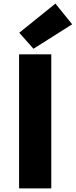

<svg xmlns="http://www.w3.org/2000/svg" viewBox="-20 -1047 421 1067"><path d="M86 0H265V-745H86ZM166 -776 381 -912 288 -1027 87 -865Z"/></svg>

Font: Noto Sans HK Black
Style: Regular
Weight: 900
Designer: Ryoko NISHIZUKA 西塚涼子 (kana, bopomofo & ideographs); Paul D. Hunt (Latin, Greek & Cyrillic); Sandoll Communications 산돌커뮤니
Foundry: Adobe
Version: Version 2.004;hotconv 1.0.118;makeotfexe 2.5.65603